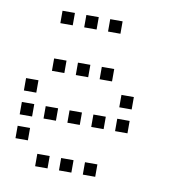

<svg xmlns="http://www.w3.org/2000/svg" viewBox="-75 -746 750 793"><g transform="rotate(10 300.0 -350.0)"><path d="M125 -676Q124 -676 124 -676Q124 -676 124 -675V-625Q124 -624 124 -624Q124 -624 125 -624H175Q176 -624 176 -624Q176 -624 176 -625V-675Q176 -676 176 -676Q176 -676 175 -676ZM225 -676Q224 -676 224 -676Q224 -676 224 -675V-625Q224 -624 224 -624Q224 -624 225 -624H275Q276 -624 276 -624Q276 -624 276 -625V-675Q276 -676 276 -676Q276 -676 275 -676ZM325 -676Q324 -676 324 -676Q324 -676 324 -675V-625Q324 -624 324 -624Q324 -624 325 -624H375Q376 -624 376 -624Q376 -624 376 -625V-675Q376 -676 376 -676Q376 -676 375 -676ZM125 -476Q124 -476 124 -476Q124 -476 124 -475V-425Q124 -424 124 -424Q124 -424 125 -424H175Q176 -424 176 -424Q176 -424 176 -425V-475Q176 -476 176 -476Q176 -476 175 -476ZM225 -476Q224 -476 224 -476Q224 -476 224 -475V-425Q224 -424 224 -424Q224 -424 225 -424H275Q276 -424 276 -424Q276 -424 276 -425V-475Q276 -476 276 -476Q276 -476 275 -476ZM325 -476Q324 -476 324 -476Q324 -476 324 -475V-425Q324 -424 324 -424Q324 -424 325 -424H375Q376 -424 376 -424Q376 -424 376 -425V-475Q376 -476 376 -476Q376 -476 375 -476ZM25 -376Q24 -376 24 -376Q24 -376 24 -375V-325Q24 -324 24 -324Q24 -324 25 -324H75Q76 -324 76 -324Q76 -324 76 -325V-375Q76 -376 76 -376Q76 -376 75 -376ZM425 -376Q424 -376 424 -376Q424 -376 424 -375V-325Q424 -324 424 -324Q424 -324 425 -324H475Q476 -324 476 -324Q476 -324 476 -325V-375Q476 -376 476 -376Q476 -376 475 -376ZM25 -276Q24 -276 24 -276Q24 -276 24 -275V-225Q24 -224 24 -224Q24 -224 25 -224H75Q76 -224 76 -224Q76 -224 76 -225V-275Q76 -276 76 -276Q76 -276 75 -276ZM125 -276Q124 -276 124 -276Q124 -276 124 -275V-225Q124 -224 124 -224Q124 -224 125 -224H175Q176 -224 176 -224Q176 -224 176 -225V-275Q176 -276 176 -276Q176 -276 175 -276ZM225 -276Q224 -276 224 -276Q224 -276 224 -275V-225Q224 -224 224 -224Q224 -224 225 -224H275Q276 -224 276 -224Q276 -224 276 -225V-275Q276 -276 276 -276Q276 -276 275 -276ZM325 -276Q324 -276 324 -276Q324 -276 324 -275V-225Q324 -224 324 -224Q324 -224 325 -224H375Q376 -224 376 -224Q376 -224 376 -225V-275Q376 -276 376 -276Q376 -276 375 -276ZM425 -276Q424 -276 424 -276Q424 -276 424 -275V-225Q424 -224 424 -224Q424 -224 425 -224H475Q476 -224 476 -224Q476 -224 476 -225V-275Q476 -276 476 -276Q476 -276 475 -276ZM25 -176Q24 -176 24 -176Q24 -176 24 -175V-125Q24 -124 24 -124Q24 -124 25 -124H75Q76 -124 76 -124Q76 -124 76 -125V-175Q76 -176 76 -176Q76 -176 75 -176ZM125 -76Q124 -76 124 -76Q124 -76 124 -75V-25Q124 -24 124 -24Q124 -24 125 -24H175Q176 -24 176 -24Q176 -24 176 -25V-75Q176 -76 176 -76Q176 -76 175 -76ZM225 -76Q224 -76 224 -76Q224 -76 224 -75V-25Q224 -24 224 -24Q224 -24 225 -24H275Q276 -24 276 -24Q276 -24 276 -25V-75Q276 -76 276 -76Q276 -76 275 -76ZM325 -76Q324 -76 324 -76Q324 -76 324 -75V-25Q324 -24 324 -24Q324 -24 325 -24H375Q376 -24 376 -24Q376 -24 376 -25V-75Q376 -76 376 -76Q376 -76 375 -76Z"/></g></svg>

Font: Doto
Style: Regular
Weight: 400
Monospace: yes
Version: Version 1.000